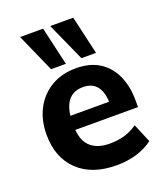

<svg xmlns="http://www.w3.org/2000/svg" viewBox="-141 -856 832 964"><g transform="rotate(-20 275.0 -374.5)"><path d="M317 11Q185 11 111 -60Q37 -131 37 -253Q37 -331 68.5 -390.5Q100 -450 156.5 -483.5Q213 -517 289 -517Q364 -517 414.5 -484.5Q465 -452 490.5 -394.5Q516 -337 516 -262V-227H181Q186 -164 222 -133.5Q258 -103 322 -103Q363 -103 399 -113Q435 -123 469 -147L511 -47Q433 11 317 11ZM290 -416Q196 -416 182 -302H389Q383 -416 290 -416ZM333 -555 241 -760H364L411 -555ZM171 -555 80 -760H203L250 -555Z"/></g></svg>

Font: Mulish ExtraBold
Style: Regular
Weight: 800
Designer: Vernon Adams
Foundry: Vernon Adams
Version: Version 3.603; ttfautohint (v1.8.3)